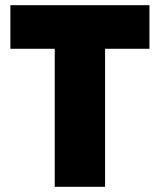

<svg xmlns="http://www.w3.org/2000/svg" viewBox="-20 -720 616 740"><path d="M191 0V-532H20V-700H556V-532H385V0Z"/></svg>

Font: Tektur ExtraBold
Style: Regular
Weight: 800
Designer: Adam Jagosz
Foundry: Adam Jagosz
Version: Version 1.005;gftools[0.9.30]